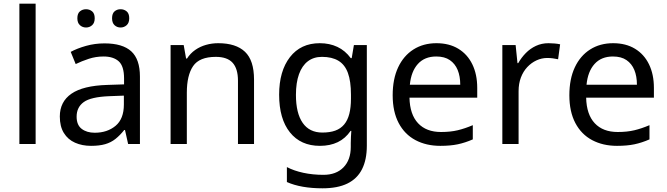

<svg xmlns="http://www.w3.org/2000/svg" viewBox="-20 -780 3613 1040"><path d="M173 0H85V-760H173Z M546 -545Q644 -545 691 -502Q738 -459 738 -365V0H674L657 -76H653Q630 -47 605.5 -27.5Q581 -8 549.5 1Q518 10 473 10Q425 10 386.5 -7Q348 -24 326 -59.5Q304 -95 304 -149Q304 -229 367 -272.5Q430 -316 561 -320L652 -323V-355Q652 -422 623 -448Q594 -474 541 -474Q499 -474 461 -461.5Q423 -449 390 -433L363 -499Q398 -518 446 -531.5Q494 -545 546 -545ZM572 -259Q472 -255 433.5 -227Q395 -199 395 -148Q395 -103 422.5 -82Q450 -61 493 -61Q561 -61 606 -98.5Q651 -136 651 -214V-262ZM399 -681Q399 -707 413 -718.5Q427 -730 446 -730Q465 -730 479 -718.5Q493 -707 493 -681Q493 -656 479 -643.5Q465 -631 446 -631Q427 -631 413 -643.5Q399 -656 399 -681ZM587 -681Q587 -707 600.5 -718.5Q614 -730 633 -730Q652 -730 666 -718.5Q680 -707 680 -681Q680 -656 666 -643.5Q652 -631 633 -631Q614 -631 600.5 -643.5Q587 -656 587 -681Z M1162 -546Q1258 -546 1307 -499.5Q1356 -453 1356 -349V0H1269V-343Q1269 -408 1240 -440Q1211 -472 1149 -472Q1060 -472 1026 -422Q992 -372 992 -278V0H904V-536H975L988 -463H993Q1011 -491 1037.5 -509.5Q1064 -528 1096 -537Q1128 -546 1162 -546Z M1712 -546Q1765 -546 1807.5 -526Q1850 -506 1880 -465H1885L1897 -536H1967V9Q1967 85 1941 136.5Q1915 188 1862 214Q1809 240 1727 240Q1669 240 1620.5 231.5Q1572 223 1534 206V125Q1572 145 1623 156Q1674 167 1732 167Q1801 167 1840.5 126.5Q1880 86 1880 16V-5Q1880 -17 1881 -39.5Q1882 -62 1883 -71H1879Q1851 -30 1809.5 -10Q1768 10 1713 10Q1609 10 1550.5 -63Q1492 -136 1492 -267Q1492 -395 1550.5 -470.5Q1609 -546 1712 -546ZM1724 -472Q1679 -472 1647.5 -448Q1616 -424 1599.5 -378Q1583 -332 1583 -266Q1583 -167 1619.5 -114.5Q1656 -62 1726 -62Q1767 -62 1796 -72.5Q1825 -83 1844 -105.5Q1863 -128 1872 -163Q1881 -198 1881 -246V-267Q1881 -340 1864.5 -385Q1848 -430 1813 -451Q1778 -472 1724 -472Z M2344 -546Q2413 -546 2462.5 -516Q2512 -486 2538.5 -431.5Q2565 -377 2565 -304V-251H2198Q2200 -160 2244.5 -112.5Q2289 -65 2369 -65Q2420 -65 2459.5 -74.5Q2499 -84 2541 -102V-25Q2500 -7 2460 1.5Q2420 10 2365 10Q2289 10 2230.5 -21Q2172 -52 2139.5 -113.5Q2107 -175 2107 -264Q2107 -352 2136.5 -415Q2166 -478 2219.5 -512Q2273 -546 2344 -546ZM2343 -474Q2280 -474 2243.5 -433.5Q2207 -393 2200 -321H2473Q2473 -367 2459 -401Q2445 -435 2416.5 -454.5Q2388 -474 2343 -474Z M2951 -546Q2966 -546 2983.5 -544.5Q3001 -543 3014 -540L3003 -459Q2990 -462 2974.5 -464Q2959 -466 2945 -466Q2914 -466 2886 -453Q2858 -440 2836 -416.5Q2814 -393 2801.5 -360Q2789 -327 2789 -286V0H2701V-536H2773L2783 -438H2787Q2804 -468 2828 -492.5Q2852 -517 2883 -531.5Q2914 -546 2951 -546Z M3301 -546Q3370 -546 3419.5 -516Q3469 -486 3495.5 -431.5Q3522 -377 3522 -304V-251H3155Q3157 -160 3201.5 -112.5Q3246 -65 3326 -65Q3377 -65 3416.5 -74.5Q3456 -84 3498 -102V-25Q3457 -7 3417 1.5Q3377 10 3322 10Q3246 10 3187.5 -21Q3129 -52 3096.5 -113.5Q3064 -175 3064 -264Q3064 -352 3093.5 -415Q3123 -478 3176.5 -512Q3230 -546 3301 -546ZM3300 -474Q3237 -474 3200.5 -433.5Q3164 -393 3157 -321H3430Q3430 -367 3416 -401Q3402 -435 3373.5 -454.5Q3345 -474 3300 -474Z"/></svg>

Font: Noto Sans Sinhala
Style: Regular
Weight: 400
Designer: Jelle Bosma - Monotype Design Team
Foundry: Monotype Imaging Inc.
Version: Version 2.006